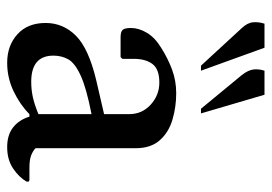

<svg xmlns="http://www.w3.org/2000/svg" viewBox="-131 -616 757 535"><g transform="rotate(90 247.5 -348.5)"><path d="M155 10Q107 10 75.5 -18.5Q44 -47 44 -97Q44 -146 79.5 -181.5Q115 -217 203 -238L298 -260V-330Q298 -366 271.5 -390Q245 -414 210 -414Q173 -414 158.5 -395Q144 -376 144 -343V-311L139 -306H84Q69 -306 63.5 -311.5Q58 -317 58 -335Q58 -357 71.5 -379.5Q85 -402 113 -419Q143 -438 174 -449.5Q205 -461 240 -461Q278 -461 313.5 -450.5Q349 -440 371 -415Q393 -390 393 -348V-69Q400 -62 412.5 -57Q425 -52 447 -52H482L486 -50V-44Q474 -23 449.5 -6.5Q425 10 390 10Q356 10 335 -6.5Q314 -23 305 -52H298Q272 -26 234.5 -8Q197 10 155 10ZM135 -119Q135 -57 208 -57Q230 -57 250.5 -61.5Q271 -66 298 -77V-225Q226 -211 191 -195Q156 -179 145.5 -160.5Q135 -142 135 -119ZM163 -530 58 -644Q43 -660 42 -676Q41 -692 46 -707H113L177 -530ZM283 -530 189 -644Q175 -662 173.5 -677Q172 -692 177 -707H244L296 -530Z"/></g></svg>

Font: Spectral Medium
Style: Regular
Weight: 500
Designer: Jean-Baptiste Levee
Foundry: Production Type
Version: Version 2.001